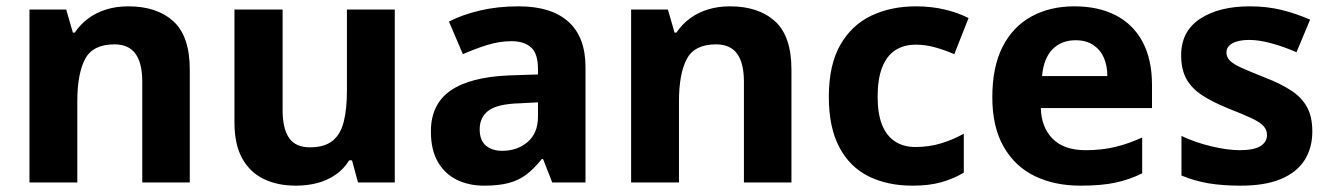

<svg xmlns="http://www.w3.org/2000/svg" viewBox="-20 -576 4204 606"><path d="M385 -556Q475 -556 527 -509Q579 -462 579 -356V0H429V-318Q429 -377 407.5 -406.5Q386 -436 341 -436Q273 -436 248.5 -389.5Q224 -343 224 -256V0H73V-546H189L210 -473H216Q234 -500 259.5 -518.5Q285 -537 316.5 -546.5Q348 -556 385 -556Z M1226 -546V0H1110L1091 -70H1082Q1065 -42 1038.5 -24Q1012 -6 980.5 2Q949 10 914 10Q856 10 812.5 -11Q769 -32 744.5 -76Q720 -120 720 -190V-546H872V-228Q872 -170 892.5 -140.5Q913 -111 958 -111Q1004 -111 1029.5 -131.5Q1055 -152 1065 -192Q1075 -232 1075 -290V-546Z M1617 -556Q1720 -556 1774 -507.5Q1828 -459 1828 -364V0H1723L1694 -74H1690Q1667 -45 1642.5 -26Q1618 -7 1586 1.5Q1554 10 1508 10Q1460 10 1422 -8.5Q1384 -27 1362 -65Q1340 -103 1340 -161Q1340 -247 1402 -290Q1464 -333 1587 -338L1678 -341V-358Q1678 -407 1656 -426.5Q1634 -446 1594 -446Q1557 -446 1518 -434Q1479 -422 1441 -405L1397 -508Q1440 -530 1495.5 -543Q1551 -556 1617 -556ZM1621 -250Q1550 -248 1522 -227Q1494 -206 1494 -168Q1494 -133 1513.5 -116.5Q1533 -100 1565 -100Q1613 -100 1645.5 -128Q1678 -156 1678 -208V-253Z M2284 -556Q2374 -556 2426 -509Q2478 -462 2478 -356V0H2328V-318Q2328 -377 2306.5 -406.5Q2285 -436 2240 -436Q2172 -436 2147.5 -389.5Q2123 -343 2123 -256V0H1972V-546H2088L2109 -473H2115Q2133 -500 2158.5 -518.5Q2184 -537 2215.5 -546.5Q2247 -556 2284 -556Z M2860 10Q2781 10 2721.5 -19.5Q2662 -49 2629 -111.5Q2596 -174 2596 -270Q2596 -371 2632 -434Q2668 -497 2730 -526.5Q2792 -556 2871 -556Q2919 -556 2961.5 -546Q3004 -536 3037 -519L2992 -405Q2962 -418 2931.5 -426.5Q2901 -435 2871 -435Q2832 -435 2805 -417Q2778 -399 2764 -362.5Q2750 -326 2750 -271Q2750 -217 2764 -182Q2778 -147 2805 -129.5Q2832 -112 2869 -112Q2912 -112 2950 -123.5Q2988 -135 3022 -154V-31Q2990 -12 2951.5 -1Q2913 10 2860 10Z M3371 -556Q3447 -556 3502 -527.5Q3557 -499 3586.5 -443.5Q3616 -388 3616 -308V-235H3265Q3267 -173 3303 -137.5Q3339 -102 3406 -102Q3457 -102 3499 -112Q3541 -122 3585 -142V-29Q3545 -9 3500.5 0.5Q3456 10 3390 10Q3309 10 3246.5 -20Q3184 -50 3148 -112.5Q3112 -175 3112 -269Q3112 -365 3144.5 -428.5Q3177 -492 3235.5 -524Q3294 -556 3371 -556ZM3375 -449Q3330 -449 3302 -420.5Q3274 -392 3269 -336H3475Q3475 -369 3464 -394Q3453 -419 3430.5 -434Q3408 -449 3375 -449Z M4122 -161Q4122 -109 4097.5 -70.5Q4073 -32 4023 -11Q3973 10 3896 10Q3838 10 3794 2.5Q3750 -5 3709 -22V-147Q3753 -126 3804 -114Q3855 -102 3892 -102Q3938 -102 3958.5 -115Q3979 -128 3979 -150Q3979 -165 3969 -177Q3959 -189 3932 -202Q3905 -215 3856 -234Q3807 -254 3774 -275.5Q3741 -297 3724.5 -327Q3708 -357 3708 -402Q3708 -477 3767.5 -516.5Q3827 -556 3925 -556Q3978 -556 4023.5 -545Q4069 -534 4115 -514L4072 -411Q4034 -428 3994 -439Q3954 -450 3923 -450Q3889 -450 3870 -439.5Q3851 -429 3851 -410Q3851 -396 3861.5 -385Q3872 -374 3898.5 -362Q3925 -350 3973 -331Q4022 -312 4055 -290.5Q4088 -269 4105 -238.5Q4122 -208 4122 -161Z"/></svg>

Font: Noto Sans Lao
Style: Bold
Weight: 700
Designer: Monotype Design Team
Foundry: Monotype Imaging Inc.
Version: Version 2.003